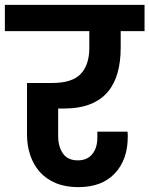

<svg xmlns="http://www.w3.org/2000/svg" viewBox="-41 -760 614 789"><path d="M-21 -740H553V-632H455V-563Q455 -508 442.5 -462Q430 -416 402.5 -383Q375 -350 330 -332Q285 -314 220 -314H198V-201Q198 -158 217.5 -129.5Q237 -101 279 -101Q317 -101 338 -126.5Q359 -152 359 -194V-219H483Q484 -212 484 -207Q484 -202 484 -198Q484 -104 431 -47.5Q378 9 281 9Q228 9 188.5 -7.5Q149 -24 123 -53Q97 -82 83.5 -121.5Q70 -161 70 -207V-419H173Q256 -419 291 -456.5Q326 -494 326 -563V-632H-21Z"/></svg>

Font: SVN-Poppins SemiBold
Style: Regular
Weight: 600
Designer: Ninad Kale (Devanagari), Jonny Pinhorn (Latin)
Foundry: Indian Type Foundry
Version: Version 3.002 2017